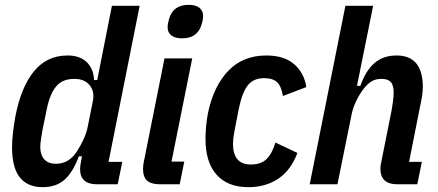

<svg xmlns="http://www.w3.org/2000/svg" viewBox="-20 -764 1817 796"><path d="M382 0Q312 0 312 -63Q312 -76 316 -95L320 -116H307Q281 -47 246 -17.5Q211 12 157 12Q95 12 62.5 -28Q30 -68 30 -154Q30 -184 34 -216Q38 -248 43 -277Q66 -401 120 -467.5Q174 -534 260 -534Q311 -534 339.5 -506.5Q368 -479 370 -432H383L444 -740H559L430 -93H487L468 0ZM212 -85Q265 -85 298 -135Q314 -159 326.5 -186.5Q339 -214 344 -240L365 -345Q373 -385 351.5 -411Q330 -437 288 -437Q239 -437 213 -406Q187 -375 174 -312L157 -229Q153 -209 150 -188Q147 -167 147 -155Q147 -122 163.5 -103.5Q180 -85 212 -85Z M735 -605Q706 -605 690.5 -617Q675 -629 675 -651Q675 -666 681 -686Q698 -744 762 -744Q791 -744 806.5 -732Q822 -720 822 -698Q822 -682 816 -663Q799 -605 735 -605ZM643 0Q607 0 590 -15Q573 -30 573 -64Q573 -80 577 -97L662 -522H777L691 -94H744L725 0Z M1010 12Q924 12 878 -39.5Q832 -91 832 -188Q832 -212 834.5 -240Q837 -268 842 -294Q865 -406 926 -470Q987 -534 1084 -534Q1158 -534 1199.5 -498Q1241 -462 1250 -403L1153 -366Q1147 -405 1129.5 -422.5Q1112 -440 1075 -440Q1031 -440 1007.5 -410.5Q984 -381 970 -313L951 -215Q946 -190 946 -168Q946 -82 1020 -82Q1062 -82 1085 -104.5Q1108 -127 1122 -173L1213 -130Q1186 -58 1133.5 -23Q1081 12 1010 12Z M1412 -740H1527L1460 -408H1474Q1496 -471 1532.5 -502.5Q1569 -534 1624 -534Q1733 -534 1733 -403Q1733 -386 1729.5 -364Q1726 -342 1722 -325L1676 -93H1729L1710 0H1627Q1557 0 1557 -65Q1557 -72 1558 -79.5Q1559 -87 1561 -94L1604 -309Q1607 -326 1609.5 -346Q1612 -366 1612 -380Q1612 -411 1600 -424Q1588 -437 1562 -437Q1536 -437 1518.5 -425.5Q1501 -414 1484 -391Q1467 -368 1454 -339.5Q1441 -311 1436 -281L1379 0H1264Z"/></svg>

Font: IBM Plex Sans Condensed SemiBold
Style: Italic
Weight: 600
Width: 3
Italic angle: -11°
Designer: Mike Abbink, Paul van der Laan, Pieter van Rosmalen
Foundry: Bold Monday
Version: Version 1.3